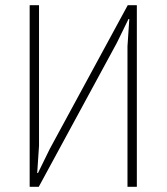

<svg xmlns="http://www.w3.org/2000/svg" viewBox="-20 -718 640 738"><path d="M94 -698H130V-158L123 -53H126L171 -145L471 -698H506V0H470V-540L477 -645H474L429 -553L129 0H94Z"/></svg>

Font: IBM Plex Mono ExtLt
Style: Regular
Weight: 200
Monospace: yes
Designer: Mike Abbink, Paul van der Laan, Pieter van Rosmalen
Foundry: Bold Monday
Version: Version 2.3